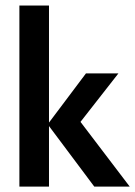

<svg xmlns="http://www.w3.org/2000/svg" viewBox="-20 -687 498 707"><path d="M327.1 0 155.6 -229.2 296.5 -416.7H416L276.4 -238.2L457.6 0ZM51.4 0V-666.7H160.4V0Z"/></svg>

Font: Afacad SemiBold
Style: Regular
Weight: 600
Designer: Kristian Moeller
Foundry: Dicotype
Version: Version 1.000